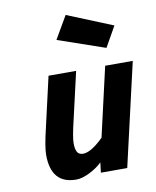

<svg xmlns="http://www.w3.org/2000/svg" viewBox="-87 -839 747 918"><g transform="rotate(-10 286.5 -380.0)"><path d="M295 -772 516 -682 460 -583 231 -662ZM209 12Q87 12 87 -129Q87 -168 108 -255L164 -500H298L244 -265Q226 -190 226 -161Q226 -132 234.5 -118Q243 -104 262 -104Q296 -104 346 -149L362 -164L439 -500H573L458 0H330L336 -49Q313 -26 275.5 -7Q238 12 209 12Z"/></g></svg>

Font: Titillium Web
Style: Bold Italic
Weight: 700
Italic angle: -13°
Version: Version 1.002;PS 57.000;hotconv 1.0.70;makeotf.lib2.5.55311